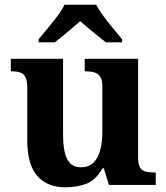

<svg xmlns="http://www.w3.org/2000/svg" viewBox="-20 -786 707 816"><path d="M258 10Q180.4 10 138.2 -38.5Q96 -87 96 -188V-412Q96 -441 89 -456.5Q82 -472 67 -477.5Q52 -483 28 -483H26V-536H248V-216Q248 -172.6 254.5 -141.3Q261 -110 277.8 -92.5Q294.6 -75 323.8 -75Q356 -75 376 -93.5Q396 -112 405.5 -146.7Q415 -181.4 415 -227V-419Q415 -447.9 405 -461.5Q395 -475 378.8 -479Q362.7 -483 342.6 -483H340V-536H567V-115.6Q567 -87 575.5 -73.5Q584 -60 599.7 -56.5Q615.4 -53 634 -53H642V0H443L421 -71H416.1Q386 -19 345.5 -4.5Q305 10 258 10ZM144 -619Q160 -638 181.5 -664Q203 -690 223.5 -717Q244 -744 254 -766H389Q400 -744 420 -717Q440 -690 462 -664Q484 -638 499 -619V-606H430Q416 -617 396 -633Q376 -649 356 -666Q336 -683 321 -696Q306 -683 286 -666Q266 -649 246.5 -633Q227 -617 213 -606H144Z"/></svg>

Font: Noto Serif Gujarati
Style: Regular
Weight: 400
Designer: Universal Thirst, Indian Type Foundry and the Monotype Design Team
Foundry: Monotype Imaging Inc.
Version: Version 2.102